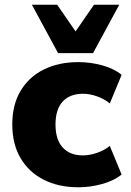

<svg xmlns="http://www.w3.org/2000/svg" viewBox="-20 -782 554 813"><path d="M312 11Q228 11 165 -21Q102 -53 67 -112.5Q32 -172 32 -255Q32 -338 67 -397Q102 -456 165 -487.5Q228 -519 312 -519Q364 -519 414 -505Q464 -491 495 -465L445 -344Q422 -363 391 -374Q360 -385 331 -385Q276 -385 245.5 -352Q215 -319 215 -255Q215 -191 245.5 -157.5Q276 -124 331 -124Q359 -124 390 -134.5Q421 -145 445 -164L495 -43Q463 -17 413 -3Q363 11 312 11ZM226 -557 115 -762H222L300 -649L378 -762H485L374 -557Z"/></svg>

Font: Mulish Black
Style: Regular
Weight: 900
Designer: Vernon Adams
Foundry: Vernon Adams
Version: Version 3.603; ttfautohint (v1.8.3)